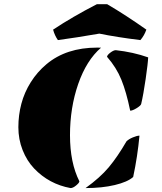

<svg xmlns="http://www.w3.org/2000/svg" viewBox="-20 -910 790 939"><path d="M616.7 -368.7Q598.1 -459.5 573.7 -519.8Q549.3 -580.1 503.4 -632.3Q504.4 -641.1 520 -652.8Q535.6 -664.6 546.4 -664.6Q631.3 -655.3 704.6 -629.4Q703.6 -601.1 692.4 -523.9Q681.2 -446.8 670.4 -401.4Q668.5 -393.6 648.4 -381.1Q628.4 -368.7 616.7 -368.7ZM662.1 -246.6Q652.8 -145.5 631.3 -44.4Q604 -20 541.5 -5.1Q479 9.8 398.4 9.8Q469.2 -41 512 -92Q554.7 -143.1 598.6 -218.8Q609.4 -229.5 629.6 -238Q649.9 -246.6 662.1 -246.6ZM368.2 -23.4Q368.2 -16.1 352.5 -3.2Q336.9 9.8 325.2 9.8Q220.2 -9.3 147 -85.9Q111.3 -123.5 90.6 -176Q69.8 -228.5 69.8 -287.8Q69.8 -347.2 84.5 -402.6Q99.1 -458 130.6 -508.1Q162.1 -558.1 207 -595.7Q303.7 -677.2 455.6 -677.2Q467.3 -677.2 474.1 -676.8Q402.8 -615.2 362.5 -499.3Q322.3 -383.3 322.3 -248.8Q322.3 -114.3 368.2 -23.4ZM263.2 -713.9Q247.1 -736.8 239.7 -765.1Q334.5 -828.1 454.1 -889.6H503.9Q594.7 -836.4 695.8 -765.1Q685.1 -734.9 666.5 -713.9Q548.8 -728.5 465.8 -745.6Q356.9 -726.6 263.2 -713.9Z"/></svg>

Font: Emblema One
Style: Regular
Weight: 400
Designer: Riccardo De Franceschi
Foundry: Riccardo De Franceschi
Version: Version 1.003